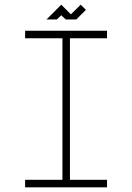

<svg xmlns="http://www.w3.org/2000/svg" viewBox="-20 -798 562 818"><path d="M278 -635V-32H436V0H87V-32H246V-635H87V-667H436V-635ZM305 -715H260L241 -733L222 -715H178L241 -778L282 -737L324 -778L346 -756Z"/></svg>

Font: Zector
Style: Regular
Weight: 400
Designer: GGBot
Version: 0.72